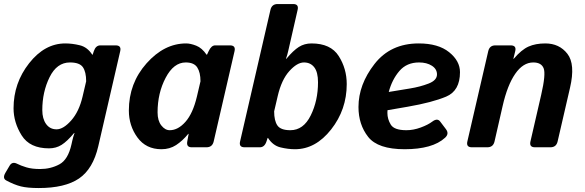

<svg xmlns="http://www.w3.org/2000/svg" viewBox="-36 -741 2943 966"><path d="M32.2 -196.3Q32.2 -323.2 110.6 -422.9Q189 -522.5 292.5 -522.5Q327.6 -522.5 365.7 -513.2Q403.8 -503.9 428.2 -465.8H430.2L436 -483.4Q445.8 -512.7 468.8 -512.7H545.9Q575.7 -512.7 568.8 -483.4L458.5 -5.4Q432.1 108.9 361.6 157Q291 205.1 158.7 205.1Q102.5 205.1 69.1 196.8Q35.6 188.5 -4.4 167Q-24.9 156.2 -8.8 128.4L12.2 92.8Q25.4 70.3 50.3 83Q68.4 92.3 96.2 100.8Q124 109.4 166 109.4Q218.8 109.4 262.7 85.9Q306.6 62.5 323.7 -15.1L327.6 -32.7Q331.5 -50.3 338.9 -71.8H336.9Q301.8 -29.8 273.9 -12.2Q246.1 5.4 210.4 5.4Q113.8 5.4 73 -59.8Q32.2 -125 32.2 -196.3ZM176.8 -187Q176.8 -143.6 196 -116.9Q215.3 -90.3 248.5 -90.3Q282.7 -90.3 322.3 -135Q361.8 -179.7 379.4 -254.9L397.5 -332Q397.5 -378.9 381.1 -402.8Q364.7 -426.8 315.9 -426.8Q250 -426.8 213.4 -352.5Q176.8 -278.3 176.8 -187Z M612.3 -185.1Q612.3 -322.3 701.4 -422.4Q790.5 -522.5 900.4 -522.5Q922.4 -522.5 951.2 -511.2Q980 -500 1003.4 -465.8H1005.4L1013.7 -483.4Q1027.3 -512.7 1046.4 -512.7H1121.1Q1150.9 -512.7 1144 -483.4L1039.1 -29.3Q1032.2 0 1002.9 0H928.2Q900.9 0 906.2 -29.3L913.1 -67.4H911.1Q882.3 -32.2 850.1 -11.2Q817.9 9.8 776.4 9.8Q698.7 9.8 655.5 -49.3Q612.3 -108.4 612.3 -185.1ZM756.8 -175.8Q756.8 -133.8 775.6 -109.9Q794.4 -85.9 817.9 -85.9Q859.9 -85.9 897.2 -128.2Q934.6 -170.4 954.6 -254.9L972.7 -332Q972.7 -376.5 956.5 -401.6Q940.4 -426.8 898.4 -426.8Q837.9 -426.8 797.4 -349.6Q756.8 -272.5 756.8 -175.8Z M1194.3 0Q1165 0 1171.9 -29.3L1324.7 -691.4Q1331.5 -720.7 1360.8 -720.7H1439Q1468.3 -720.7 1461.4 -691.4L1414.1 -484.4Q1409.7 -464.4 1402.8 -445.3H1404.8Q1439.9 -487.3 1467.8 -504.9Q1495.6 -522.5 1531.2 -522.5Q1627.9 -522.5 1668.2 -459Q1708.5 -395.5 1708.5 -317.9Q1708.5 -189.5 1630.1 -89.8Q1551.8 9.8 1448.2 9.8Q1413.1 9.8 1375 0.5Q1336.9 -8.8 1312.5 -46.9H1310.5L1304.7 -29.3Q1294.9 0 1271.5 0ZM1343.3 -180.7Q1343.3 -133.8 1359.6 -109.9Q1376 -85.9 1424.8 -85.9Q1490.7 -85.9 1527.3 -160.2Q1564 -234.4 1564 -327.1Q1564 -377.9 1545.2 -402.3Q1526.4 -426.8 1493.2 -426.8Q1459 -426.8 1419.7 -383.3Q1380.4 -339.8 1361.3 -257.8Z M1767.6 -202.6Q1767.6 -315.4 1848.1 -418.9Q1928.7 -522.5 2070.8 -522.5Q2168.9 -522.5 2223.6 -478.5Q2278.3 -434.6 2278.3 -377.9Q2278.3 -284.2 2208.7 -254.9Q2139.2 -225.6 2015.6 -204.1L1913.6 -186.5Q1913.1 -180.2 1913.1 -172.9Q1913.1 -141.6 1930.2 -113.8Q1947.3 -85.9 2008.8 -85.9Q2043.9 -85.9 2080.6 -99.4Q2117.2 -112.8 2139.2 -129.4Q2164.6 -148.4 2178.7 -129.4L2207.5 -91.3Q2225.1 -68.4 2203.6 -48.3Q2171.9 -19 2120.6 -4.6Q2069.3 9.8 2000 9.8Q1865.2 9.8 1816.4 -52.2Q1767.6 -114.3 1767.6 -202.6ZM1919.9 -278.3 2026.9 -295.9Q2078.1 -304.2 2120.4 -320.6Q2162.6 -336.9 2162.6 -366.7Q2162.6 -393.6 2137 -410.2Q2111.3 -426.8 2072.3 -426.8Q2010.3 -426.8 1973.4 -383.8Q1936.5 -340.8 1919.9 -278.3Z M2337.9 0Q2308.6 0 2315.4 -29.3L2420.4 -483.4Q2427.2 -512.7 2456.1 -512.7H2533.2Q2563.5 -512.7 2556.2 -483.4L2546.9 -445.3H2548.8Q2587.9 -491.2 2623.3 -506.8Q2658.7 -522.5 2707.5 -522.5Q2778.3 -522.5 2818.8 -470.2Q2859.4 -418 2832 -299.8L2769.5 -29.3Q2762.7 0 2733.4 0H2655.3Q2626 0 2632.8 -29.3L2687 -264.6Q2710.9 -368.2 2699.2 -397.5Q2687.5 -426.8 2647 -426.8Q2595.7 -426.8 2556.2 -369.6Q2516.6 -312.5 2492.7 -207L2452.1 -29.3Q2445.3 0 2416 0Z"/></svg>

Font: Istok
Style: Bold Italic
Weight: 700
Italic angle: -13°
Designer: Andrey V. Panov
Foundry: Andrey V. Panov
Version: Version 1.0.3